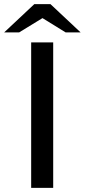

<svg xmlns="http://www.w3.org/2000/svg" viewBox="-61 -904 408 924"><path d="M89 0V-700H195V0ZM-41 -748 104 -884H182L160 -827L31 -748ZM255 -748 127 -827 104 -884H182L327 -748Z"/></svg>

Font: REM
Style: Regular
Weight: 400
Designer: Octavio Pardo
Foundry: Ashler Design
Version: Version 1.005;gftools[0.9.28]